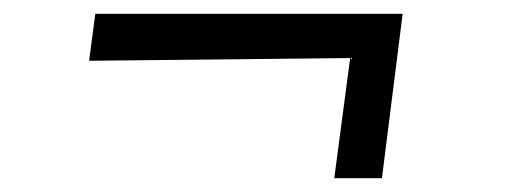

<svg xmlns="http://www.w3.org/2000/svg" viewBox="-20 -327 746 278"><path d="M487 -243 109 -239 118 -307H563L533 -69H464Z"/></svg>

Font: Andada Pro
Style: Italic
Weight: 400
Italic angle: -7°
Designer: Carolina Giovagnoli
Foundry: Huerta Tipografica
Version: Version 3.005; ttfautohint (v1.8.4)